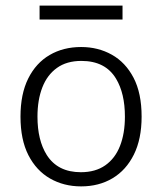

<svg xmlns="http://www.w3.org/2000/svg" viewBox="-20 -653 576 684"><path d="M269 11Q207.5 11 158.5 -17Q109.5 -45 81.2 -100.2Q53 -155.5 53 -237.5Q53 -318 80.5 -373.2Q108 -428.5 156.8 -457Q205.5 -485.5 269 -485.5Q329.5 -485.5 378.2 -458.2Q427 -431 455.8 -376Q484.5 -321 484.5 -237.5Q484.5 -158 457 -102.5Q429.5 -47 381 -18Q332.5 11 269 11ZM268 -39.5Q320 -39.5 355 -64Q390 -88.5 407.5 -133Q425 -177.5 425 -237.5Q425 -320 393.5 -372.5Q355.5 -436 270 -436Q217.5 -436 182.8 -411Q148 -386 130.8 -341.5Q113.5 -297 113.5 -237.5Q113.5 -153.5 146.5 -101Q185.5 -39.5 268 -39.5ZM416.5 -583.5H121V-633H416.5Z"/></svg>

Font: Betina Sans Light
Style: Regular
Weight: 300
Designer: Jonathan Pinhorn (font) & Cristiano Sobral (main changes)
Version: Version 2.001;October 6, 2020;FontCreator 13.0.0.2681 64-bit